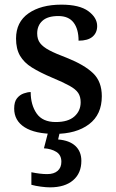

<svg xmlns="http://www.w3.org/2000/svg" viewBox="-20 -566 501 826"><path d="M216 10Q131 10 86 -18.5Q41 -47 41 -99Q41 -128 53 -143Q65 -158 82 -164Q99 -170 112 -170Q112 -115 137.5 -78Q163 -41 220 -41Q273 -41 300 -65Q327 -89 327 -126Q327 -150 316.5 -166Q306 -182 279 -197Q252 -212 204 -232Q152 -254 117.5 -275.5Q83 -297 66 -326.5Q49 -356 49 -400Q49 -471 102.5 -508.5Q156 -546 244 -546Q322 -546 360 -518Q398 -490 398 -454Q398 -425 378 -408Q358 -391 318 -391Q318 -441 296.5 -469Q275 -497 231 -497Q185 -497 162.5 -476.5Q140 -456 140 -422Q140 -397 152.5 -380.5Q165 -364 192.5 -349.5Q220 -335 268 -317Q343 -287 380.5 -251Q418 -215 418 -152Q418 -73 363 -31.5Q308 10 216 10ZM195 240Q179 240 156 237Q133 234 115 229V175Q154 183 183 183Q212 183 228 169Q244 155 244 130Q244 101 222.5 87.5Q201 74 169 72L190 -9H240L230 34Q279 38 304.5 62Q330 86 330 126Q330 179 294.5 209.5Q259 240 195 240Z"/></svg>

Font: Noto Serif Bengali Medium
Style: Regular
Weight: 500
Designer: Juan Bruce, Universal Thirst, Indian Type Foundry and the Monotype Design Team.
Foundry: Monotype Imaging Inc.
Version: Version 2.003; ttfautohint (v1.8.4.7-5d5b)